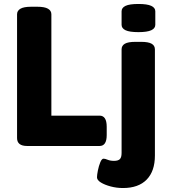

<svg xmlns="http://www.w3.org/2000/svg" viewBox="-20 -736 855 968"><path d="M117 0Q66 0 66 -40V-664Q66 -682 83 -692Q100 -702 137 -702H168Q205 -702 222 -692Q239 -682 239 -664V-153H482Q518 -153 518 -97V-55Q518 0 482 0ZM600 212Q568 212 538 204Q508 196 488.5 184Q469 172 469 158Q469 146 473.5 123.5Q478 101 485.5 82.5Q493 64 502 64Q510 64 523 69.5Q536 75 555 75Q575 75 584 66.5Q593 58 593 35V-487Q593 -506 609.5 -515.5Q626 -525 662 -525H692Q728 -525 744.5 -515.5Q761 -506 761 -487V48Q761 127 719.5 169.5Q678 212 600 212ZM678 -574Q633 -574 613 -583.5Q593 -593 593 -611V-679Q593 -697 613 -706.5Q633 -716 678 -716Q722 -716 742.5 -706.5Q763 -697 763 -679V-611Q763 -593 742.5 -583.5Q722 -574 678 -574Z"/></svg>

Font: Asap Semi Expanded ExtraBold
Style: Regular
Weight: 800
Width: 6
Designer: Pablo Cosgaya
Foundry: Omnibus-Type
Version: Version 3.001; ttfautohint (v1.8.4.7-5d5b)